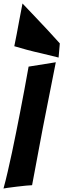

<svg xmlns="http://www.w3.org/2000/svg" viewBox="-26 -1082 363 1101"><path d="M-6 -1Q6 -44 18 -96.5Q30 -149 42.5 -206.5Q55 -264 66.5 -323Q78 -382 89 -437Q114 -565 138 -700L294 -725Q268 -591 242 -462Q231 -407 219.5 -348Q208 -289 197.5 -231Q187 -173 176.5 -118.5Q166 -64 158 -20Q149 -20 123 -17.5Q97 -15 69 -11.5Q41 -8 18.5 -5Q-4 -2 -6 -1ZM310 -752Q259 -764 212 -776Q171 -785 128 -796.5Q85 -808 56 -817Q62 -846 70 -887.5Q78 -929 85 -968Q94 -1014 103 -1062Q142 -1020 181 -980Q214 -945 251.5 -905Q289 -865 317 -833Z"/></svg>

Font: Bangers
Style: Regular
Weight: 400
Designer: vernon adams
Foundry: Vernon Adams
Version: Version 2.000